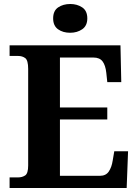

<svg xmlns="http://www.w3.org/2000/svg" viewBox="-20 -941 693 961"><path d="M28 0V-53H70Q91 -53 106 -63Q121 -73 121 -113V-596Q121 -639 106.5 -650Q92 -661 70 -661H28V-714H583L587 -530H517L512 -577Q508 -614 493.5 -633.5Q479 -653 448 -653H280V-403H517V-343H280V-61H480Q510 -61 524.5 -82.5Q539 -104 544 -137L552 -184H621L614 0ZM331 -777Q295 -777 270.5 -794.5Q246 -812 246 -849Q246 -887 271 -904Q296 -921 332 -921Q366 -921 391.5 -904Q417 -887 417 -849Q417 -812 391.5 -794.5Q366 -777 331 -777Z"/></svg>

Font: Noto Naskh Arabic
Style: Bold
Weight: 700
Designer: Monotype Design Team, David Williams, Mohamad Dakak and Nizar Qandah
Foundry: Monotype Imaging Inc.
Version: Version 2.016